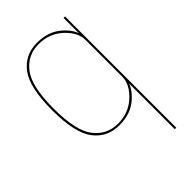

<svg xmlns="http://www.w3.org/2000/svg" viewBox="-244 -684 991 991"><g transform="rotate(-45 251.5 -189.0)"><path d="M417.5 220H428.5V-592H417.5V-479.5ZM230 4Q314.5 4 367.5 -44.2Q420.5 -92.5 420.5 -135.5L417.5 -163Q417.5 -108 363.2 -57.5Q309 -7 230.5 -7Q150 -7 100.2 -71.2Q50.5 -135.5 50.5 -297Q50.5 -459 100.2 -523.2Q150 -587.5 230.5 -587.5Q309 -587.5 363.2 -537.2Q417.5 -487 417.5 -432L420.5 -459Q420.5 -502 367.5 -550.2Q314.5 -598.5 230 -598.5Q142 -598.5 90.5 -531Q39 -463.5 39 -297Q39 -131 90.5 -63.5Q142 4 230 4Z"/></g></svg>

Font: Anybody Thin
Style: Regular
Weight: 100
Designer: Tyler Finck
Foundry: Etcetera Type Company
Version: Version 1.114;gftools[0.9.25]